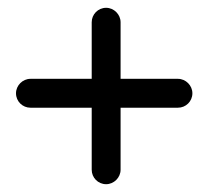

<svg xmlns="http://www.w3.org/2000/svg" viewBox="-20 -460 527 492"><path d="M252 12C272 12 289 -5 289 -25V-184H436C456 -184 473 -200 473 -221C473 -241 456 -258 436 -258H289V-403C289 -423 272 -440 252 -440C231 -440 215 -423 215 -403V-258H58C38 -258 21 -241 21 -221C21 -200 38 -184 58 -184H215V-25C215 -5 231 12 252 12Z"/></svg>

Font: LS
Style: RegularAlt
Weight: 500
Designer: BSozoo
Foundry: BSozoo
Version: Version 001.000